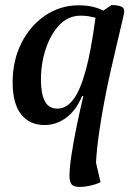

<svg xmlns="http://www.w3.org/2000/svg" viewBox="-20 -482 512 760"><path d="M296 258Q271 258 263 247Q255 236 255 216Q255 182 263.5 127.5Q272 73 284.5 12.5Q297 -48 310 -102H305Q282 -46 242.5 -16.5Q203 13 157 13Q97 13 63.5 -29.5Q30 -72 30 -156Q30 -243 65 -312Q100 -381 159.5 -421Q219 -461 292 -461Q349 -461 389 -440L421 -462Q443 -462 457.5 -457Q472 -452 472 -437Q472 -432 464.5 -400.5Q457 -369 445.5 -320Q434 -271 420 -210Q406 -149 393.5 -83.5Q381 -18 372 45Q363 108 360 162L378 239Q360 248 336.5 253Q313 258 296 258ZM142 -167Q142 -111 157.5 -81.5Q173 -52 207 -52Q243 -52 270.5 -88.5Q298 -125 319.5 -204Q341 -283 358 -412Q346 -415 331.5 -417.5Q317 -420 300 -420Q250 -420 215 -383Q180 -346 161 -288Q142 -230 142 -167Z"/></svg>

Font: Petrona SemiBold
Style: Italic
Weight: 600
Italic angle: -9°
Designer: Ringo R. Seeber
Foundry: Ringo R. Seeber
Version: Version 2.001; ttfautohint (v1.8.3)